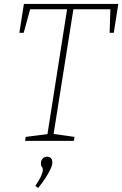

<svg xmlns="http://www.w3.org/2000/svg" viewBox="-20 -713 619 972"><path d="M107 0 110 -20 229 -35 219 -26 321 -675 330 -666H123L135 -675L100 -547H78L101 -693H579L556 -547H535L539 -675L548 -666H342L353 -675L250 -26L245 -36L357 -20L354 0ZM173 239 159 228Q180 197 188.5 177Q197 157 197 147Q197 137 192 132Q187 127 187 114Q187 98 197 89Q207 80 219 80Q229 80 237 87Q245 94 245 109Q245 123 236 142.5Q227 162 211 187Q195 212 173 239Z"/></svg>

Font: Bitter Thin ExtraLight
Style: Italic
Weight: 250
Italic angle: -9°
Version: Version 2.002